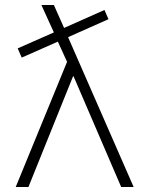

<svg xmlns="http://www.w3.org/2000/svg" viewBox="-20 -750 594 770"><path d="M273 -444 94 0H43L249 -502L212 -583L67 -519L51 -556L196 -620L146 -730H196L237 -638L399 -710L415 -673L253 -601L516 0H466L275 -444Z"/></svg>

Font: M PLUS 1p Light
Style: Regular
Weight: 300
Version: Version 1.061